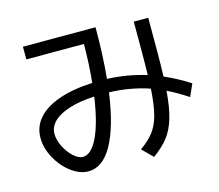

<svg xmlns="http://www.w3.org/2000/svg" viewBox="-98 -808 1059 928"><g transform="rotate(-15 432.0 -343.5)"><path d="M56.6 -234.4Q56.6 -290.5 93.5 -332.3Q130.4 -374 200.2 -398.2Q270 -422.4 367.2 -426.8Q376.5 -516.6 377 -619.1H88.9V-682.6H452.1V-674.8Q452.1 -540.5 440.9 -427.2Q543.9 -422.9 636.2 -394Q637.7 -446.8 637.7 -512.7V-661.1H710V-510.7Q710 -423.3 708 -367.2Q771 -340.3 834 -299.8L806.6 -238.3Q749 -275.9 704.1 -297.4Q697.8 -214.8 682.1 -162.4Q666.5 -109.9 638.7 -74Q610.8 -38.1 563.5 -3.9L511.7 -55.7Q555.2 -86.4 579.3 -118.2Q603.5 -149.9 616.2 -198.2Q628.9 -246.6 633.8 -326.7Q540 -358.9 433.6 -361.8Q410.2 -195.3 361.1 -106.9Q312 -18.6 240.2 -18.6Q196.8 -18.6 153.8 -51Q110.8 -83.5 83.7 -133.8Q56.6 -184.1 56.6 -234.4ZM231.4 -92.8Q274.4 -93.3 307.9 -163.8Q341.3 -234.4 359.4 -360.8Q286.1 -356.9 233.9 -340.6Q181.6 -324.2 154.3 -297.4Q127 -270.5 127 -235.4Q127 -205.6 143.6 -172.1Q160.2 -138.7 184.8 -116Q209.5 -93.3 231.4 -92.8Z"/></g></svg>

Font: Pretendard GOV
Style: Regular
Weight: 400
Designer: Base glyphs from Inter by Rasmus Andersson; Hangeul glyphs from Noto Sans CJK(Source Han Sans) by Jang Soo-young and Kan
Foundry: Kil Hyung-jin
Version: Version 1.309